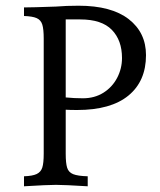

<svg xmlns="http://www.w3.org/2000/svg" viewBox="-20 -649 560 672"><path d="M210 -265V-111Q210 -78 215 -62Q220 -46 236 -39.5Q252 -33 287 -32V3Q205 -2 176 -2Q147 -2 64 3V-32Q94 -33 108.5 -40Q123 -47 128 -62.5Q133 -78 133 -111V-514Q133 -547 128 -563Q123 -579 108.5 -585.5Q94 -592 64 -593V-623Q92 -623 176 -626Q212 -629 255 -629Q370 -629 430.5 -582Q491 -535 491 -456Q491 -365 429.5 -314.5Q368 -264 250 -264Q224 -264 210 -265ZM210 -581V-308Q240 -305 270 -305Q311 -305 342 -324.5Q373 -344 390 -376.5Q407 -409 407 -446Q407 -508 371.5 -544.5Q336 -581 261 -581Z"/></svg>

Font: Gupter
Style: Regular
Weight: 400
Designer: Octavio Pardo
Version: Version 1.000